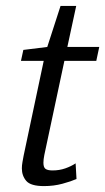

<svg xmlns="http://www.w3.org/2000/svg" viewBox="-20 -619 356 650"><path d="M128 -413H51L59 -450L140 -460L185 -599H238L208 -460H316L306 -413H198L130 -94Q127 -79 127 -68Q127 -52 134.5 -47Q142 -42 158 -42Q181 -42 201 -49Q221 -56 236 -66L239 -13Q221 -5 191.5 3Q162 11 129 11Q84 11 69 -6.5Q54 -24 54 -49Q54 -59 56 -70Q58 -81 60 -92Z"/></svg>

Font: Quattrocento Sans
Style: Italic
Weight: 400
Designer: Pablo Impallari
Foundry: Pablo Impallari, Igino Marini, Brenda Gallo
Version: Version 2.000